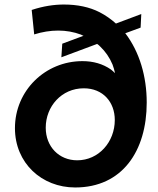

<svg xmlns="http://www.w3.org/2000/svg" viewBox="-20 -816 700 848"><path d="M312 12C520 12 628 -149 628 -363C628 -479 596 -586 535 -667C534 -668 534 -668 533 -669L601 -694L604 -754L492 -712C471 -731 447 -748 420 -762C375 -785 322 -796 262 -796C219 -796 171 -789 120 -772L131 -664C166 -675 202 -681 237 -681C272 -681 306 -675 338 -663C341 -661 345 -659 349 -658L255 -623L251 -563L409 -622C414 -619 418 -615 422 -611C446 -588 464 -562 477 -531C482 -518 485 -506 488 -493C482 -499 476 -504 470 -509C434 -534 392 -546 344 -546C180 -546 46 -416 46 -250C46 -96 164 12 312 12ZM321 -108C241 -108 182 -168 182 -252C182 -346 252 -426 350 -426C435 -426 487 -365 487 -286C487 -189 416 -108 321 -108Z"/></svg>

Font: Plus Jakarta Sans
Style: Bold Italic
Weight: 700
Italic angle: -8°
Designer: Gumpita Rahayu
Foundry: Tokotype
Version: Version 2.071;gftools[0.9.30]